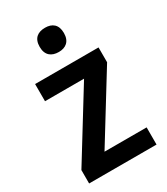

<svg xmlns="http://www.w3.org/2000/svg" viewBox="-187 -836 801 920"><g transform="rotate(-30 214.0 -376.0)"><path d="M217 -752C177 -752 149 -733 149 -685C149 -638 177 -618 217 -618C255 -618 283 -638 283 -685C283 -732 256 -752 217 -752ZM400 0V-95H167L392 -460V-542H41V-447H257L27 -74V0Z"/></g></svg>

Font: Noto Sans Gujarati UI SemiCondensed SemiBold
Style: Regular
Weight: 600
Width: 4
Designer: Jelle Bosma - Monotype Design Team, Universal Thirst
Foundry: Monotype Imaging Inc.
Version: Version 2.106